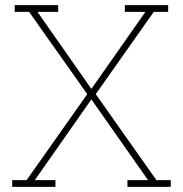

<svg xmlns="http://www.w3.org/2000/svg" viewBox="-20 -731 716 751"><path d="M27.8 0V-26.4H84L321.3 -362.8L93.8 -684.6H37.6V-710.9H207.5V-684.6H126.5L337.4 -383.3L548.8 -684.6H468.3V-710.9H637.7V-684.6H581.5L354.5 -362.8L591.8 -26.4H647.9V0H478.5V-26.4H559.1L337.4 -342.3L116.2 -26.4H196.8V0Z"/></svg>

Font: Roboto Slab LO Thin
Style: Regular
Weight: 250
Designer: Google
Version: Version 2.00;September 28, 2018;FontCreator 11.5.0.2427 64-b